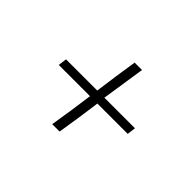

<svg xmlns="http://www.w3.org/2000/svg" viewBox="-89 -706 846 846"><g transform="rotate(45 334.5 -283.0)"><path d="M301.5 -160 316 -263.5H198H121.5L126.5 -303.5H203H321L335.5 -408L350.5 -507H396.5L381.5 -408L365.5 -303.5H470.5H556L551 -263.5H465.5H362L347.5 -160L331.5 -58.5H285.5Z"/></g></svg>

Font: Merriweather 144pt Medium
Style: Italic
Weight: 500
Italic angle: -7.8°
Version: Version 2.101